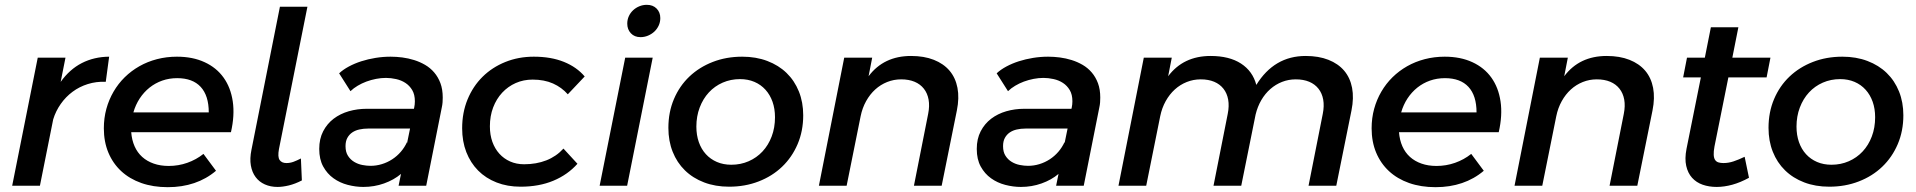

<svg xmlns="http://www.w3.org/2000/svg" viewBox="-20 -770 7944 796"><path d="M251.5 -531 231.5 -430.5Q268.5 -482.5 319.2 -508.5Q370 -534.5 432.5 -535L418.5 -431Q379 -432.5 344 -421.5Q309 -410.5 280.8 -389.5Q252.5 -368.5 231.8 -339Q211 -309.5 200.5 -275L145.5 0H30.5L136.5 -531Z M675.5 6Q615 6 566 -11.2Q517 -28.5 482.5 -60.5Q448 -92.5 429.2 -137.5Q410.5 -182.5 410.5 -238Q410.5 -280.5 421 -318.8Q431.5 -357 450.8 -390Q470 -423 497.2 -449.8Q524.5 -476.5 558 -495.5Q591.5 -514.5 631 -524.8Q670.5 -535 713.5 -535Q779 -535 828.2 -512.2Q877.5 -489.5 907 -448.2Q936.5 -407 945 -349.5Q953.5 -292 937.5 -222H524Q526.5 -189.5 538 -163.5Q549.5 -137.5 569.5 -119.5Q589.5 -101.5 617.2 -91.8Q645 -82 679.5 -82Q719.5 -82 756.5 -95Q793.5 -108 823.5 -132L875.5 -62Q835.5 -28 785.2 -11Q735 6 675.5 6ZM714.5 -446Q681.5 -446 652.5 -435.8Q623.5 -425.5 600 -406.8Q576.5 -388 559.2 -361.8Q542 -335.5 533 -304H845.5Q845.5 -373.5 812 -409.8Q778.5 -446 714.5 -446Z M1140.5 -742H1254.5L1136.5 -152Q1130.5 -119.5 1139.2 -106.8Q1148 -94 1167.5 -94Q1182.5 -94 1196.8 -99.2Q1211 -104.5 1227.5 -113L1231.5 -22Q1203.5 -7.5 1177.5 -1.2Q1151.5 5 1130.5 5Q1101.5 5 1078 -5.5Q1054.5 -16 1039.8 -35.8Q1025 -55.5 1020 -84Q1015 -112.5 1022.5 -149Z M1632.5 0 1642.5 -49Q1613 -24 1572.2 -9.5Q1531.5 5 1486.5 5Q1454.5 5 1421.8 -3.5Q1389 -12 1362.8 -30.8Q1336.5 -49.5 1320 -79.5Q1303.5 -109.5 1303.5 -152.5Q1303.5 -194.5 1319.8 -225.8Q1336 -257 1363.2 -277.8Q1390.5 -298.5 1426 -308.8Q1461.5 -319 1500.5 -319H1696L1697 -323Q1700 -336.5 1700 -350Q1700 -378 1689 -396.5Q1678 -415 1660.8 -426.2Q1643.5 -437.5 1622 -442.2Q1600.5 -447 1580 -447Q1560 -447 1539.2 -443Q1518.5 -439 1499 -431.8Q1479.5 -424.5 1462.8 -414.5Q1446 -404.5 1433 -392L1386 -466Q1402.5 -481.5 1426.2 -494.2Q1450 -507 1478 -516Q1506 -525 1537 -530Q1568 -535 1599.5 -535Q1623 -535 1648 -531.8Q1673 -528.5 1697 -521Q1721 -513.5 1742.5 -501Q1764 -488.5 1780.2 -469.5Q1796.5 -450.5 1806 -425Q1815.5 -399.5 1815.5 -365.5Q1815.5 -356.5 1814.8 -345.8Q1814 -335 1811.5 -324L1747 0ZM1516 -82.5Q1540 -82.5 1563 -89.5Q1586 -96.5 1606 -109.5Q1626 -122.5 1641.8 -140.8Q1657.5 -159 1667.5 -181V-176L1680 -237H1505.5Q1486.5 -237 1469.8 -233.2Q1453 -229.5 1440.2 -220.8Q1427.5 -212 1420 -198.2Q1412.5 -184.5 1412.5 -164Q1412.5 -139.5 1422.8 -123.8Q1433 -108 1448.5 -98.8Q1464 -89.5 1482.2 -86Q1500.5 -82.5 1516 -82.5Z M2138 4Q2083.5 4 2038.8 -13.5Q1994 -31 1962.2 -63Q1930.5 -95 1913.2 -139.5Q1896 -184 1896 -238Q1896 -303.5 1918.5 -358Q1941 -412.5 1980.8 -451.8Q2020.5 -491 2075 -513Q2129.5 -535 2193 -535Q2264.5 -535 2317.8 -513.5Q2371 -492 2404 -453L2334 -379Q2309 -407.5 2272.8 -423.8Q2236.5 -440 2188 -440Q2150.5 -440 2118.2 -425.8Q2086 -411.5 2062 -385.8Q2038 -360 2024.5 -324.5Q2011 -289 2011 -246Q2011 -211 2021.2 -182.2Q2031.5 -153.5 2050.2 -132.8Q2069 -112 2095 -100.5Q2121 -89 2153 -89Q2203.5 -89 2245 -105.2Q2286.5 -121.5 2316 -154L2374 -91Q2333.5 -45.5 2274.2 -20.8Q2215 4 2138 4Z M2686 -531 2580 0H2466L2572 -531ZM2661.5 -750Q2687 -750 2702.2 -734.5Q2717.5 -719 2717.5 -695Q2717.5 -678.5 2710.8 -664Q2704 -649.5 2692.8 -639Q2681.5 -628.5 2666.5 -622.2Q2651.5 -616 2635.5 -616Q2610.5 -616 2595.5 -632Q2580.5 -648 2580.5 -672Q2580.5 -688.5 2587 -702.8Q2593.5 -717 2604.8 -727.5Q2616 -738 2630.8 -744Q2645.5 -750 2661.5 -750Z M3057 -535Q3114.5 -535 3161.2 -517.2Q3208 -499.5 3241 -467.5Q3274 -435.5 3292 -390.8Q3310 -346 3310 -292Q3310 -227 3286.8 -172.5Q3263.5 -118 3222.5 -78.8Q3181.5 -39.5 3125.2 -17.8Q3069 4 3003 4Q2945.5 4 2899 -13.8Q2852.5 -31.5 2819.5 -63.8Q2786.5 -96 2768.8 -140.8Q2751 -185.5 2751 -240Q2751 -305 2774 -359.2Q2797 -413.5 2838 -452.5Q2879 -491.5 2935 -513.2Q2991 -535 3057 -535ZM3048 -442Q3009.5 -442 2976.2 -427.5Q2943 -413 2918.8 -386.8Q2894.5 -360.5 2880.8 -324.2Q2867 -288 2867 -245Q2867 -210 2877.2 -180.8Q2887.5 -151.5 2906.5 -130.8Q2925.5 -110 2952.2 -98.5Q2979 -87 3012 -87Q3050.5 -87 3083.8 -101.5Q3117 -116 3141.2 -142Q3165.5 -168 3179.2 -204.2Q3193 -240.5 3193 -284Q3193 -319 3182.8 -348Q3172.5 -377 3153.5 -398Q3134.5 -419 3107.8 -430.5Q3081 -442 3048 -442Z M3757 -538Q3811 -538 3851.5 -522Q3892 -506 3916.8 -476.8Q3941.5 -447.5 3949.5 -405.8Q3957.5 -364 3947 -312L3884 0H3769L3828 -298Q3834.5 -330.5 3829.8 -357Q3825 -383.5 3810.2 -402.2Q3795.5 -421 3771.8 -431Q3748 -441 3716 -441Q3685.5 -441 3658 -430Q3630.5 -419 3608.5 -399Q3586.5 -379 3570.8 -350.8Q3555 -322.5 3548 -288L3490 0H3375L3480 -531H3596L3581 -454Q3644 -538 3757 -538Z M4358.5 0 4368.5 -49Q4339 -24 4298.2 -9.5Q4257.5 5 4212.5 5Q4180.5 5 4147.8 -3.5Q4115 -12 4088.8 -30.8Q4062.5 -49.5 4046 -79.5Q4029.5 -109.5 4029.5 -152.5Q4029.5 -194.5 4045.8 -225.8Q4062 -257 4089.2 -277.8Q4116.5 -298.5 4152 -308.8Q4187.5 -319 4226.5 -319H4422L4423 -323Q4426 -336.5 4426 -350Q4426 -378 4415 -396.5Q4404 -415 4386.8 -426.2Q4369.5 -437.5 4348 -442.2Q4326.5 -447 4306 -447Q4286 -447 4265.2 -443Q4244.5 -439 4225 -431.8Q4205.5 -424.5 4188.8 -414.5Q4172 -404.5 4159 -392L4112 -466Q4128.5 -481.5 4152.2 -494.2Q4176 -507 4204 -516Q4232 -525 4263 -530Q4294 -535 4325.5 -535Q4349 -535 4374 -531.8Q4399 -528.5 4423 -521Q4447 -513.5 4468.5 -501Q4490 -488.5 4506.2 -469.5Q4522.5 -450.5 4532 -425Q4541.5 -399.5 4541.5 -365.5Q4541.5 -356.5 4540.8 -345.8Q4540 -335 4537.5 -324L4473 0ZM4242 -82.5Q4266 -82.5 4289 -89.5Q4312 -96.5 4332 -109.5Q4352 -122.5 4367.8 -140.8Q4383.5 -159 4393.5 -181V-176L4406 -237H4231.5Q4212.5 -237 4195.8 -233.2Q4179 -229.5 4166.2 -220.8Q4153.5 -212 4146 -198.2Q4138.5 -184.5 4138.5 -164Q4138.5 -139.5 4148.8 -123.8Q4159 -108 4174.5 -98.8Q4190 -89.5 4208.2 -86Q4226.5 -82.5 4242 -82.5Z M5393 -538Q5447 -538 5487.5 -522Q5528 -506 5552.8 -476.8Q5577.5 -447.5 5585.5 -405.8Q5593.5 -364 5583 -312L5520 0H5405L5464 -298Q5470.5 -330.5 5465.8 -357Q5461 -383.5 5446.2 -402.2Q5431.5 -421 5407.8 -431Q5384 -441 5352 -441Q5322 -441 5295.2 -430.5Q5268.5 -420 5246.8 -401Q5225 -382 5209.2 -355Q5193.5 -328 5185.5 -295L5126 0H5011L5070 -298Q5076.5 -330.5 5071.8 -357Q5067 -383.5 5052.2 -402.2Q5037.5 -421 5013.8 -431Q4990 -441 4958 -441Q4927.5 -441 4900 -430Q4872.5 -419 4850.5 -399Q4828.5 -379 4812.8 -350.8Q4797 -322.5 4790 -288L4732 0H4617L4722 -531H4838L4823 -454Q4886 -538 4999 -538Q5076.5 -538 5125 -506.5Q5173.5 -475 5188.5 -418Q5262.5 -538 5393 -538Z M5931.5 6Q5871 6 5822 -11.2Q5773 -28.5 5738.5 -60.5Q5704 -92.5 5685.2 -137.5Q5666.5 -182.5 5666.5 -238Q5666.5 -280.5 5677 -318.8Q5687.5 -357 5706.8 -390Q5726 -423 5753.2 -449.8Q5780.5 -476.5 5814 -495.5Q5847.5 -514.5 5887 -524.8Q5926.5 -535 5969.5 -535Q6035 -535 6084.2 -512.2Q6133.5 -489.5 6163 -448.2Q6192.5 -407 6201 -349.5Q6209.5 -292 6193.5 -222H5780Q5782.5 -189.5 5794 -163.5Q5805.5 -137.5 5825.5 -119.5Q5845.5 -101.5 5873.2 -91.8Q5901 -82 5935.5 -82Q5975.5 -82 6012.5 -95Q6049.5 -108 6079.5 -132L6131.5 -62Q6091.5 -28 6041.2 -11Q5991 6 5931.5 6ZM5970.5 -446Q5937.5 -446 5908.5 -435.8Q5879.5 -425.5 5856 -406.8Q5832.5 -388 5815.2 -361.8Q5798 -335.5 5789 -304H6101.5Q6101.5 -373.5 6068 -409.8Q6034.5 -446 5970.5 -446Z M6641 -538Q6695 -538 6735.5 -522Q6776 -506 6800.8 -476.8Q6825.5 -447.5 6833.5 -405.8Q6841.5 -364 6831 -312L6768 0H6653L6712 -298Q6718.5 -330.5 6713.8 -357Q6709 -383.5 6694.2 -402.2Q6679.5 -421 6655.8 -431Q6632 -441 6600 -441Q6569.5 -441 6542 -430Q6514.5 -419 6492.5 -399Q6470.5 -379 6454.8 -350.8Q6439 -322.5 6432 -288L6374 0H6259L6364 -531H6480L6465 -454Q6528 -538 6641 -538Z M7187 -657 7162 -531H7320L7304 -449H7145.5L7088 -163Q7084 -141.5 7084.8 -128Q7085.5 -114.5 7090.5 -107Q7095.5 -99.5 7104.2 -96.8Q7113 -94 7125 -94Q7146 -94 7167 -101Q7188 -108 7213 -120L7231 -33Q7195.5 -13.5 7161.8 -4.2Q7128 5 7097 5Q7065.5 5 7039 -4.2Q7012.5 -13.5 6995 -33Q6977.5 -52.5 6970.8 -82.2Q6964 -112 6972 -153L7031.5 -449H6958L6974 -531H7048L7073 -657Z M7618 -535Q7675.5 -535 7722.2 -517.2Q7769 -499.5 7802 -467.5Q7835 -435.5 7853 -390.8Q7871 -346 7871 -292Q7871 -227 7847.8 -172.5Q7824.5 -118 7783.5 -78.8Q7742.5 -39.5 7686.2 -17.8Q7630 4 7564 4Q7506.5 4 7460 -13.8Q7413.5 -31.5 7380.5 -63.8Q7347.5 -96 7329.8 -140.8Q7312 -185.5 7312 -240Q7312 -305 7335 -359.2Q7358 -413.5 7399 -452.5Q7440 -491.5 7496 -513.2Q7552 -535 7618 -535ZM7609 -442Q7570.5 -442 7537.2 -427.5Q7504 -413 7479.8 -386.8Q7455.5 -360.5 7441.8 -324.2Q7428 -288 7428 -245Q7428 -210 7438.2 -180.8Q7448.5 -151.5 7467.5 -130.8Q7486.5 -110 7513.2 -98.5Q7540 -87 7573 -87Q7611.5 -87 7644.8 -101.5Q7678 -116 7702.2 -142Q7726.5 -168 7740.2 -204.2Q7754 -240.5 7754 -284Q7754 -319 7743.8 -348Q7733.5 -377 7714.5 -398Q7695.5 -419 7668.8 -430.5Q7642 -442 7609 -442Z"/></svg>

Font: Argentum Sans
Style: Italic
Weight: 400
Italic angle: -11.3099°
Designer: Julieta Ulanovsky, Owen Earl, Rasmus Andersson, Cristiano Sobral
Foundry: The Argentum Sans Project Authors
Version: Version 3.131; ttfautohint (v1.8.4.7-5d5b-dirty)